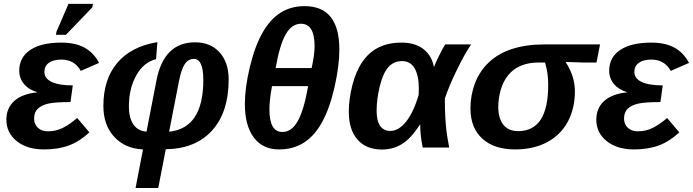

<svg xmlns="http://www.w3.org/2000/svg" viewBox="-20 -756 3551 984"><path d="M225.6 -83Q269 -83 305.4 -102.3Q341.8 -121.6 375.5 -151.4L438 -77.6Q388.2 -31.2 333.5 -10.7Q278.8 9.8 205.1 9.8Q119.1 9.8 65.9 -32.7Q12.7 -75.2 12.7 -142.6Q12.7 -202.1 53 -238.5Q93.3 -274.9 170.4 -282.7L170.9 -283.7Q127.9 -295.9 103.3 -325.2Q78.6 -354.5 78.6 -393.6Q78.6 -461.9 134.8 -499.8Q190.9 -537.6 293.9 -537.6Q365.7 -537.6 412.8 -512Q460 -486.3 487.8 -433.6L394 -392.6Q361.8 -450.7 294.4 -450.7Q253.9 -450.7 230.7 -434.1Q207.5 -417.5 207.5 -387.7Q207.5 -354 244.6 -336.2Q281.7 -318.4 353 -318.4L341.3 -232.9Q261.7 -232.9 227.1 -224.9Q192.4 -216.8 173.6 -198.7Q154.8 -180.7 154.8 -148.4Q154.8 -119.6 174.1 -101.3Q193.4 -83 225.6 -83ZM266.6 -577.6 269.5 -593.8 331.1 -736.3H456.5L453.1 -718.3L317.9 -577.6Z M979.5 -539.1Q1059.6 -539.1 1105.7 -487.3Q1151.9 -435.5 1151.9 -349.1Q1151.9 -180.7 1066.7 -86.9Q981.4 6.8 829.6 8.8L791 207.5H674.8L712.9 9.8Q621.6 5.9 565.7 -54.4Q509.8 -114.7 509.8 -212.4Q509.8 -349.6 581.1 -433.8Q652.3 -518.1 786.6 -540L779.8 -452.6Q718.3 -438.5 679.4 -371.3Q640.6 -304.2 640.6 -209.5Q640.6 -151.9 663.6 -118.2Q686.5 -84.5 731 -81.5L781.7 -342.8Q819.3 -539.1 979.5 -539.1ZM973.6 -454.1Q944.3 -454.1 926.5 -426.8Q908.7 -399.4 897.5 -341.3L846.7 -81.1Q1022 -98.6 1022 -346.2Q1022 -454.1 973.6 -454.1Z M1541 -724.6Q1719.2 -724.6 1719.2 -502Q1719.2 -418.9 1694.6 -310.1Q1669.9 -201.2 1630.6 -129.9Q1591.3 -58.6 1536.6 -24.4Q1481.9 9.8 1410.2 9.8Q1326.2 9.8 1280.5 -51.5Q1234.9 -112.8 1234.9 -223.6Q1234.9 -306.2 1260.3 -411.9Q1285.6 -517.6 1324.7 -587.2Q1363.8 -656.7 1417.5 -690.7Q1471.2 -724.6 1541 -724.6ZM1427.2 -79.6Q1475.1 -79.6 1506.6 -136.5Q1538.1 -193.4 1559.1 -314.5H1374Q1360.8 -243.2 1360.8 -194.8Q1360.8 -79.6 1427.2 -79.6ZM1522.9 -634.3Q1475.6 -634.3 1444.6 -580.6Q1413.6 -526.9 1392.6 -407.2H1577.1Q1592.3 -476.1 1592.3 -518.6Q1592.3 -634.3 1522.9 -634.3Z M2038.6 -537.6Q2107.4 -537.6 2149.9 -504.6Q2192.4 -471.7 2203.6 -413.6H2204.6Q2212.4 -434.6 2231.2 -472.4Q2250 -510.3 2261.7 -528.3H2394.5Q2361.3 -480 2320.8 -396.5Q2280.3 -313 2259.8 -251Q2259.8 -199.7 2262 -159.9Q2264.2 -120.1 2267.6 -89.4Q2271 -58.6 2282.2 0H2146.5Q2133.8 -61 2133.8 -109.9V-117.2H2131.8Q2086.4 -46.4 2040.5 -18.1Q1994.6 10.3 1937.5 10.3Q1856 10.3 1811.8 -41Q1767.6 -92.3 1767.6 -183.1Q1767.6 -246.6 1785.6 -318.6Q1803.7 -390.6 1837.9 -439.9Q1872.1 -489.3 1921.4 -513.4Q1970.7 -537.6 2038.6 -537.6ZM2040.5 -442.9Q1997.1 -442.9 1969.5 -410.9Q1941.9 -378.9 1926 -312.5Q1910.2 -246.1 1910.2 -189Q1910.2 -85 1981.4 -85Q2022.9 -85 2061.3 -132.8Q2099.6 -180.7 2125.5 -269.5L2126.5 -300.8Q2126.5 -368.7 2105 -405.8Q2083.5 -442.9 2040.5 -442.9Z M2619.6 9.8Q2512.7 9.8 2451.9 -45.4Q2391.1 -100.6 2391.1 -200.7Q2391.1 -268.6 2414.8 -330.6Q2438.5 -392.6 2486.8 -437.7Q2535.2 -482.9 2606.2 -505.6Q2677.2 -528.3 2769 -528.3H3055.2L3037.1 -435.5H2971.7L2880.4 -438.5L2879.9 -436.5Q2926.3 -364.3 2926.3 -289.1Q2926.3 -199.7 2889.9 -132.1Q2853.5 -64.5 2783.9 -27.3Q2714.4 9.8 2619.6 9.8ZM2635.3 -84Q2712.4 -84 2751 -142.8Q2789.6 -201.7 2789.6 -322.3Q2789.6 -381.3 2773.4 -435.5H2738.8Q2689 -435.5 2650.1 -419.4Q2611.3 -403.3 2585 -371.3Q2558.6 -339.4 2546.1 -294.9Q2533.7 -250.5 2533.7 -208Q2533.7 -149.4 2559.8 -116.7Q2585.9 -84 2635.3 -84Z M3249 -83Q3292.5 -83 3328.9 -102.3Q3365.2 -121.6 3398.9 -151.4L3461.4 -77.6Q3411.6 -31.2 3356.9 -10.7Q3302.2 9.8 3228.5 9.8Q3142.6 9.8 3089.4 -32.7Q3036.1 -75.2 3036.1 -142.6Q3036.1 -202.1 3076.4 -238.5Q3116.7 -274.9 3193.8 -282.7L3194.3 -283.7Q3151.4 -295.9 3126.7 -325.2Q3102.1 -354.5 3102.1 -393.6Q3102.1 -461.9 3158.2 -499.8Q3214.4 -537.6 3317.4 -537.6Q3389.2 -537.6 3436.3 -512Q3483.4 -486.3 3511.2 -433.6L3417.5 -392.6Q3385.3 -450.7 3317.9 -450.7Q3277.3 -450.7 3254.2 -434.1Q3231 -417.5 3231 -387.7Q3231 -354 3268.1 -336.2Q3305.2 -318.4 3376.5 -318.4L3364.7 -232.9Q3285.2 -232.9 3250.5 -224.9Q3215.8 -216.8 3197 -198.7Q3178.2 -180.7 3178.2 -148.4Q3178.2 -119.6 3197.5 -101.3Q3216.8 -83 3249 -83Z"/></svg>

Font: Liberation Sans
Style: Bold Italic
Weight: 700
Italic angle: -12°
Designer: Steve Matteson
Foundry: Ascender Corporation
Version: Version 2.1.5